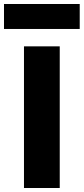

<svg xmlns="http://www.w3.org/2000/svg" viewBox="-57 -941 419 961"><path d="M-37 -921V-796H342V-921ZM63 0H242V-709H63Z"/></svg>

Font: MV Cash ExtraBold
Style: Regular
Weight: 800
Designer: Rodrigo Fuenzalida
Foundry: fragTYPE
Version: Version 1.100;Glyphs 3.1.2 (3151)